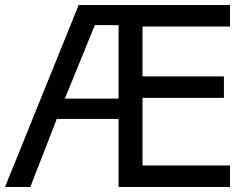

<svg xmlns="http://www.w3.org/2000/svg" viewBox="-39 -747 972 767"><path d="M879.9 0H434.6V-272H188L82 0H-19L275.4 -727.1H879.9V-641.1H530.3V-441.9H855.5V-356H530.3V-85.9H879.9ZM434.6 -353V-646.5H339.8L220.2 -353Z"/></svg>

Font: SG Kara Bold
Style: Regular
Weight: 400
Designer: Damoon Khanjanzadeh
Version: Version 1.000